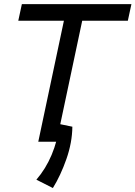

<svg xmlns="http://www.w3.org/2000/svg" viewBox="-20 -696 665 943"><path d="M257.8 0H168L293.9 -594.2H69.8L87.4 -675.8H625.5L607.9 -594.2H383.8ZM239.7 227.5 158.7 186.5Q250.5 80.1 273.9 -86.4L335.4 -73.7Q334.5 4.4 306.2 85Q277.8 166 239.7 227.5Z"/></svg>

Font: Cadman
Style: Italic
Weight: 400
Italic angle: -12°
Designer: Paul James MIller
Foundry: High-Logic / Made with FontCreator
Version: Version 2.114;March 28, 2021;FontCreator 13.0.0.2683 64-bit